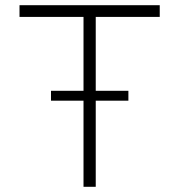

<svg xmlns="http://www.w3.org/2000/svg" viewBox="-20 -718 690 738"><path d="M301 0V-653H55V-698H594V-653H348V0ZM176 -331V-369H473.5V-331Z"/></svg>

Font: Azeret Mono Thin
Style: Regular
Weight: 100
Designer: Martin Vácha
Foundry: Displaay
Version: Version 1.002